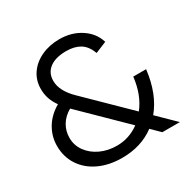

<svg xmlns="http://www.w3.org/2000/svg" viewBox="-161 -867 1028 1035"><g transform="rotate(-30 353.0 -350.0)"><path d="M201 -359Q161 -336 140 -301Q119 -266 119 -223Q119 -177 146 -139.5Q173 -102 219 -80.5Q265 -59 321 -59Q397 -59 460 -105L208 -352Q208 -352 201 -359ZM39 -219Q39 -278 69 -328.5Q99 -379 156 -412Q136 -440 126.5 -468Q117 -496 117 -529Q117 -582 145.5 -623.5Q174 -665 224.5 -688.5Q275 -712 337 -712Q412 -712 469 -675Q526 -638 545 -576L475 -547Q456 -597 422 -617.5Q388 -638 337 -638Q271 -638 234 -610.5Q197 -583 197 -533Q197 -470 264 -405L514 -160Q570 -231 582 -338H662Q645 -193 571 -104L677 0H568L516 -51Q431 12 313 12Q232 12 170 -17Q108 -46 73.5 -98.5Q39 -151 39 -219Z"/></g></svg>

Font: Lexend HM
Style: Regular
Weight: 400
Designer: Bonnie Shaver-Troup, Thomas Jockin, Octavio Pardo
Foundry: Lexend
Version: Version 1.091